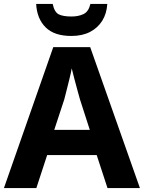

<svg xmlns="http://www.w3.org/2000/svg" viewBox="-20 -957 732 977"><path d="M527 0 472 -168H220L165 0H0L251 -717H439L692 0ZM387 -451Q383 -466 374.5 -496Q366 -526 358 -557.5Q350 -589 345 -609Q341 -586 333.5 -556Q326 -526 319 -498Q312 -470 307 -451L256 -296H437ZM526 -937Q523 -888 500.4 -851.6Q477.7 -815.2 438.2 -794.6Q398.7 -774 343 -774Q256.1 -774 212 -818Q168 -862 164 -937H248Q257 -895 279 -884Q301 -873 344 -873Q379.3 -873 405.2 -885.5Q431 -898 440 -937Z"/></svg>

Font: Noto Sans Lao UI
Style: Regular
Weight: 400
Designer: Monotype Design Team
Foundry: Monotype Imaging Inc.
Version: Version 2.000